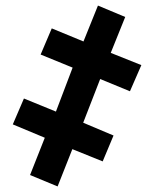

<svg xmlns="http://www.w3.org/2000/svg" viewBox="-20 -661 551 690"><path d="M332 -641 430 -600 378 -471 488 -427 447 -333 340 -377 279 -220 388 -174 349 -81 240 -125 187 9 88 -32 141 -166 26 -214 66 -307 181 -260 241 -418 126 -465 166 -559 280 -512Z"/></svg>

Font: Noto Sans ExtraCondensed
Style: Bold
Weight: 700
Width: 2
Designer: Monotype Design Team
Foundry: Monotype Imaging Inc.
Version: Version 2.013; ttfautohint (v1.8.4.7-5d5b)